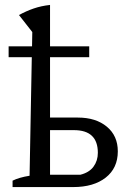

<svg xmlns="http://www.w3.org/2000/svg" viewBox="-20 -759 509 779"><path d="M100 -46 109 -527H15V-571H110L111 -629L57 -698Q86 -714 116.5 -724.5Q147 -735 183 -739V-571H342V-527H183V-282H296Q369 -282 413.5 -245Q458 -208 458 -145Q458 -77 409 -38.5Q360 0 277 0H31V-26Q57 -39 100 -46ZM183 -50H306Q342 -59 359.5 -83Q377 -107 377 -139Q377 -231 280 -231H183Z"/></svg>

Font: Piazzolla
Style: Regular
Weight: 400
Designer: Juan Pablo del Peral
Foundry: Huerta Tipografica
Version: Version 1.330